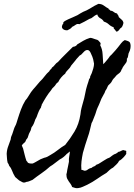

<svg xmlns="http://www.w3.org/2000/svg" viewBox="-20 -935 696 994"><path d="M501 -711.9Q500 -708 500 -705.1Q500 -702.1 499 -700.2Q509.8 -680.7 511.2 -654.3Q512.7 -627.9 514.6 -602.5Q519.5 -607.4 523.4 -611.8Q527.3 -616.2 531.2 -621.1Q536.1 -626 539.1 -630.4Q542 -634.8 545.9 -639.6Q547.9 -643.6 551.3 -646.5Q554.7 -649.4 557.6 -652.3Q562.5 -657.2 567.4 -663.1Q572.3 -668.9 577.1 -673.8Q581.1 -678.7 584.5 -682.6Q587.9 -686.5 591.8 -691.4Q599.6 -701.2 607.4 -711.4Q615.2 -721.7 626 -727.5Q634.8 -725.6 635.7 -724.6Q636.7 -723.6 638.7 -723.6Q651.4 -719.7 653.8 -711.9Q656.2 -704.1 656.2 -697.3Q656.2 -692.4 655.3 -685.5Q654.3 -678.7 652.3 -673.8Q650.4 -668 647.5 -662.6Q644.5 -657.2 644.5 -652.3Q643.6 -646.5 642.1 -640.1Q640.6 -633.8 636.7 -630.9Q638.7 -617.2 631.3 -608.4Q624 -599.6 619.1 -591.8Q615.2 -586.9 612.3 -579.1Q608.4 -574.2 607.4 -569.8Q606.4 -565.4 601.6 -560.5Q598.6 -556.6 593.3 -553.2Q587.9 -549.8 584 -545.9Q575.2 -535.2 572.3 -532.2Q569.3 -529.3 567.4 -527.3Q562.5 -521.5 559.6 -515.1Q556.6 -508.8 551.8 -503.9Q548.8 -500 545.4 -497.6Q542 -495.1 540 -492.2Q538.1 -489.3 536.6 -485.4Q535.2 -481.4 533.2 -477.5Q531.2 -473.6 529.3 -470.7Q527.3 -467.8 525.4 -464.8Q523.4 -460.9 522.5 -457Q521.5 -453.1 518.6 -449.2Q510.7 -435.5 504.9 -423.8Q502 -418 500 -411.6Q498 -405.3 495.1 -399.4Q493.2 -393.6 490.2 -388.2Q487.3 -382.8 485.4 -377.9Q480.5 -367.2 477.1 -355Q473.6 -342.8 468.8 -332Q464.8 -323.2 461.9 -314.5Q459 -305.7 454.1 -297.9Q449.2 -279.3 445.3 -261.7Q441.4 -244.1 434.6 -225.6Q427.7 -206.1 421.4 -185.1Q415 -164.1 409.2 -143.6Q404.3 -120.1 401.9 -99.6Q399.4 -79.1 401.4 -55.7Q407.2 -55.7 412.6 -52.7Q418 -49.8 423.8 -51.8Q428.7 -52.7 433.6 -56.6Q438.5 -60.5 445.3 -63.5Q450.2 -65.4 453.6 -65.9Q457 -66.4 459 -70.3Q464.8 -72.3 469.7 -74.7Q474.6 -77.1 478.5 -82Q489.3 -85 498 -91.3Q506.8 -97.7 515.6 -102.5Q520.5 -105.5 525.4 -108.4Q530.3 -111.3 535.2 -114.3Q540 -116.2 544.9 -118.2Q549.8 -120.1 553.7 -124Q555.7 -126 561.5 -129.9Q567.4 -133.8 570.3 -135.7Q580.1 -138.7 585.9 -143.1Q591.8 -147.5 593.8 -149.4Q597.7 -148.4 606 -153.3Q614.3 -158.2 619.1 -158.2Q623 -156.2 627 -155.8Q630.9 -155.3 633.8 -153.3Q632.8 -149.4 633.3 -146Q633.8 -142.6 633.8 -139.6Q633.8 -137.7 628.4 -130.9Q623 -124 621.1 -122.1Q618.2 -118.2 609.9 -111.3Q601.6 -104.5 596.7 -102.5Q591.8 -91.8 582.5 -83.5Q573.2 -75.2 565.4 -67.4Q555.7 -62.5 546.9 -54.7Q538.1 -46.9 531.2 -40Q507.8 -26.4 483.4 -9.3Q459 7.8 431.6 21.5Q419.9 26.4 409.2 31.7Q398.4 37.1 382.8 39.1Q374 40 367.7 37.6Q361.3 35.2 353.5 33.2Q350.6 24.4 345.7 17.6Q340.8 10.7 335.9 3.9Q331.1 -2.9 327.6 -10.3Q324.2 -17.6 324.2 -27.3Q323.2 -30.3 324.2 -34.2Q325.2 -38.1 326.2 -42Q327.1 -44.9 327.1 -47.9Q327.1 -50.8 328.1 -54.7Q330.1 -65.4 332.5 -75.7Q335 -85.9 336.9 -97.7Q335.9 -113.3 338.4 -125Q340.8 -136.7 341.8 -150.4Q336.9 -148.4 334.5 -145Q332 -141.6 327.1 -139.6Q319.3 -130.9 310.1 -123Q300.8 -115.2 289.1 -109.4Q276.4 -100.6 264.6 -90.8Q252.9 -81.1 239.3 -73.2Q217.8 -53.7 194.3 -37.6Q170.9 -21.5 148.4 -3.9Q140.6 -1 133.3 2.4Q126 5.9 116.2 6.8Q105.5 12.7 96.2 8.3Q86.9 3.9 79.1 -1Q73.2 -5.9 68.8 -9.8Q64.5 -13.7 58.6 -18.6Q47.9 -36.1 42.5 -51.3Q37.1 -66.4 27.3 -77.1Q26.4 -82 24.4 -85.4Q22.5 -88.9 19.5 -92.8Q16.6 -105.5 16.1 -116.2Q15.6 -127 14.6 -138.7Q15.6 -160.2 22.9 -178.7Q30.3 -197.3 35.2 -212.9Q36.1 -215.8 36.1 -218.8Q36.1 -221.7 37.1 -224.6Q38.1 -227.5 39.6 -231.4Q41 -235.4 43 -239.3Q44.9 -247.1 47.9 -253.9Q50.8 -260.7 52.7 -268.6Q54.7 -273.4 55.7 -276.4Q56.6 -279.3 58.6 -282.2Q63.5 -291 65.9 -299.8Q68.4 -308.6 71.3 -317.4Q79.1 -342.8 88.4 -367.7Q97.7 -392.6 111.3 -415Q113.3 -418 115.7 -420.4Q118.2 -422.9 120.1 -425.8L140.6 -458Q151.4 -472.7 163.6 -485.8Q175.8 -499 186.5 -512.7Q200.2 -525.4 210.9 -540Q221.7 -554.7 235.4 -566.4Q237.3 -572.3 242.2 -575.7Q247.1 -579.1 249 -585Q257.8 -590.8 264.2 -599.6Q270.5 -608.4 280.3 -614.3Q298.8 -634.8 318.4 -653.8Q337.9 -672.9 357.4 -692.4Q374 -694.3 379.9 -705.1Q393.6 -713.9 410.6 -723.6Q427.7 -733.4 444.3 -738.3Q449.2 -740.2 457.5 -737.3Q465.8 -734.4 471.7 -732.4Q486.3 -729.5 491.2 -723.1Q496.1 -716.8 501 -711.9ZM99.6 -166Q104.5 -147.5 107.9 -132.8Q111.3 -118.2 117.2 -101.6Q121.1 -99.6 122.1 -96.2Q123 -92.8 127.9 -90.8Q131.8 -88.9 139.6 -88.4Q147.5 -87.9 150.4 -88.9Q155.3 -90.8 160.2 -93.8Q168 -97.7 174.8 -102.1Q181.6 -106.4 189.5 -110.4Q194.3 -112.3 199.2 -114.3Q204.1 -116.2 209 -118.2Q218.8 -120.1 226.1 -124Q233.4 -127.9 241.2 -132.8Q260.7 -143.6 279.8 -158.7Q298.8 -173.8 317.4 -184.6Q342.8 -215.8 365.7 -253.9Q388.7 -292 396.5 -342.8Q397.5 -354.5 398.9 -361.8Q400.4 -369.1 402.3 -377Q404.3 -382.8 405.8 -390.1Q407.2 -397.5 409.2 -402.3Q417 -427.7 420.9 -450.2Q424.8 -472.7 431.6 -494.1Q434.6 -502 437 -510.3Q439.5 -518.6 441.4 -525.4Q447.3 -532.2 446.8 -535.2Q446.3 -538.1 447.3 -540Q449.2 -544.9 451.2 -548.3Q453.1 -551.8 455.1 -556.6Q459 -566.4 462.9 -580.6Q466.8 -594.7 466.8 -605.5Q463.9 -622.1 462.4 -627.9Q460.9 -633.8 458 -641.6Q455.1 -649.4 449.2 -661.6Q443.4 -673.8 435.5 -675.8Q424.8 -677.7 415 -667.5Q405.3 -657.2 400.4 -652.3Q398.4 -650.4 395 -648.9Q391.6 -647.5 389.6 -644.5Q387.7 -642.6 385.3 -639.6Q382.8 -636.7 379.9 -633.8Q377.9 -631.8 375.5 -628.9Q373 -626 371.1 -623Q367.2 -618.2 362.8 -612.8Q358.4 -607.4 353.5 -601.6Q348.6 -596.7 345.7 -590.8Q342.8 -585 337.9 -580.1Q332 -573.2 326.2 -567.4Q320.3 -561.5 317.4 -553.7Q306.6 -545.9 296.9 -534.2Q292 -528.3 288.1 -522.5Q284.2 -516.6 281.2 -509.8Q273.4 -505.9 269 -498Q264.6 -490.2 258.8 -485.4Q250 -477.5 248.5 -474.1Q247.1 -470.7 245.1 -468.8Q230.5 -451.2 218.3 -431.6Q206.1 -412.1 195.3 -391.6Q196.3 -388.7 194.3 -386.2Q192.4 -383.8 192.4 -378.9Q186.5 -371.1 181.6 -360.4Q177.7 -352.5 175.3 -345.2Q172.9 -337.9 169.9 -330.1Q168 -326.2 166.5 -323.2Q165 -320.3 163.1 -317.4Q161.1 -311.5 159.2 -306.2Q157.2 -300.8 155.3 -295.9Q153.3 -291 150.4 -286.1Q147.5 -281.2 143.6 -276.4Q141.6 -272.5 141.1 -268.1Q140.6 -263.7 138.7 -259.8Q136.7 -254.9 134.3 -251Q131.8 -247.1 129.9 -242.2Q127.9 -237.3 126.5 -231.9Q125 -226.6 123 -221.7Q121.1 -218.8 119.6 -216.8Q118.2 -214.8 116.2 -212.9Q114.3 -210 113.3 -206.5Q112.3 -203.1 110.4 -200.2Q105.5 -195.3 100.6 -191.4Q95.7 -187.5 92.8 -180.7Q94.7 -178.7 96.2 -173.8Q97.7 -168.9 99.6 -166ZM568.4 -793.9Q553.7 -798.8 543.5 -808.6Q533.2 -818.4 517.6 -823.2Q511.7 -834 499.5 -840.3Q487.3 -846.7 483.4 -860.4Q470.7 -855.5 462.4 -847.7Q454.1 -839.8 442.4 -836.9Q429.7 -829.1 417 -822.8Q404.3 -816.4 390.6 -809.6Q380.9 -813.5 371.6 -806.6Q362.3 -799.8 353.5 -795.9Q349.6 -790 342.8 -785.6Q335.9 -781.2 329.1 -778.3Q314.5 -777.3 306.2 -784.7Q297.9 -792 301.8 -802.7Q302.7 -807.6 306.2 -811Q309.6 -814.5 307.6 -819.3Q313.5 -825.2 319.3 -828.1Q325.2 -831.1 333 -835Q343.8 -839.8 356.4 -845.2Q369.1 -850.6 380.9 -856.4Q388.7 -861.3 396 -865.7Q403.3 -870.1 411.1 -874Q418.9 -877 428.2 -881.3Q437.5 -885.7 445.3 -890.6Q467.8 -905.3 489.3 -915Q505.9 -915 518.1 -905.8Q530.3 -896.5 542 -890.6Q542 -885.7 545.9 -885.3Q549.8 -884.8 549.8 -880.9Q562.5 -878.9 568.8 -873Q575.2 -867.2 585.9 -865.2Q587.9 -860.4 591.3 -856.4Q594.7 -852.5 594.7 -846.7Q602.5 -838.9 609.9 -833Q617.2 -827.1 619.1 -816.4Q617.2 -806.6 613.3 -798.8Q609.4 -791 601.6 -787.1Q597.7 -780.3 592.3 -775.4Q586.9 -770.5 582 -771.5Q574.2 -783.2 570.8 -785.6Q567.4 -788.1 568.4 -793.9Z"/></svg>

Font: Seaweed Script
Style: Regular
Weight: 400
Designer: Squid
Foundry: Font Diner, Inc DBA Neapolitan
Version: Version 1.000